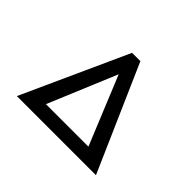

<svg xmlns="http://www.w3.org/2000/svg" viewBox="-129 -828 1045 1045"><g transform="rotate(45 394.0 -305.0)"><path d="M89 0 366 -610H430L698 0ZM232 -81H559L397 -476Z"/></g></svg>

Font: BioRhyme Medium
Style: Regular
Weight: 500
Designer: Aoife Mooney
Foundry: Aoife Mooney Type
Version: Version 1.600;gftools[0.9.33]